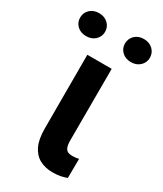

<svg xmlns="http://www.w3.org/2000/svg" viewBox="-225 -785 728 860"><g transform="rotate(30 139.5 -355.0)"><path d="M70.3 -528.3H196.3L195.8 -158.7Q195.8 -135.3 200.7 -123Q205.6 -110.8 214.8 -106.4Q224.1 -102.1 238.3 -102.1Q248 -102.1 257.1 -103.3Q266.1 -104.5 271.5 -106L270.5 -6.8Q256.8 -1.5 239.3 2.2Q221.7 5.9 197.8 5.9Q160.2 5.9 131.3 -9.5Q102.5 -24.9 86.4 -58.3Q70.3 -91.8 70.3 -147ZM-41 -656.7Q-41 -682.1 -23.2 -699.2Q-5.4 -716.3 23.4 -716.3Q51.8 -716.3 69.8 -699.2Q87.9 -682.1 87.9 -656.7Q87.9 -631.8 69.8 -614.7Q51.8 -597.7 23.4 -597.7Q-5.4 -597.7 -23.2 -614.7Q-41 -631.8 -41 -656.7ZM190.9 -656.2Q190.9 -681.6 208.7 -699Q226.6 -716.3 255.4 -716.3Q283.7 -716.3 301.8 -699Q319.8 -681.6 319.8 -656.2Q319.8 -631.8 301.8 -614.5Q283.7 -597.2 255.4 -597.2Q226.6 -597.2 208.7 -614.5Q190.9 -631.8 190.9 -656.2Z"/></g></svg>

Font: Roboto Condensed SemiBold
Style: Regular
Weight: 600
Designer: Christian Robertson
Foundry: Google
Version: Version 3.008; 2023